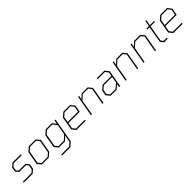

<svg xmlns="http://www.w3.org/2000/svg" viewBox="470 -2504 4528 4528"><g transform="rotate(-45 2734.0 -240.5)"><path d="M83 0 88 -31H370L438 -88L458 -200L413 -254H185L122 -331L142 -447L231 -523H508L503 -492H241L173 -434L156 -339L200 -285H427L492 -205L469 -76L381 0Z M689 0 611 -96 670 -432 776 -523H1003L1083 -424L1024 -91L918 0ZM705 -30H908L993 -103L1049 -419L989 -493H787L701 -419L646 -103Z M1173 187 1178 156H1441L1527 83L1558 -93L1458 0H1254L1176 -96L1235 -432L1341 -523H1544L1617 -428L1633 -523H1666L1557 95L1450 187ZM1450 -30 1565 -133 1610 -390 1531 -493H1352L1266 -419L1211 -103L1270 -30Z M1840 0 1762 -96 1821 -432 1927 -523H2152L2231 -424L2200 -249H1822L1797 -104L1856 -31H2153L2148 0ZM1828 -279H2173L2197 -419L2138 -493H1938L1852 -419Z M2328 0 2420 -523H2453L2436 -428L2538 -523H2740L2819 -425L2744 0H2711L2785 -419L2726 -493H2546L2429 -388L2361 0Z M2983 0 2904 -94 2927 -228 3033 -319H3324L3342 -419L3282 -492H3039L3045 -523H3296L3376 -424L3301 0H3268L3283 -88L3181 0ZM2998 -30H3175L3291 -128L3319 -289H3044L2958 -216L2939 -103Z M3482 0 3574 -523H3607L3590 -428L3692 -523H3894L3973 -425L3898 0H3865L3939 -419L3880 -493H3700L3583 -388L3515 0Z M4079 0 4171 -523H4204L4187 -428L4289 -523H4491L4570 -425L4495 0H4462L4536 -419L4477 -493H4297L4180 -388L4112 0Z M4765 0 4700 -79 4773 -493H4696L4701 -523H4779L4808 -668H4837L4812 -523H4957L4951 -493H4806L4735 -89L4782 -31H4889L4884 0Z M5073 0 4995 -96 5054 -432 5160 -523H5385L5464 -424L5433 -249H5055L5030 -104L5089 -31H5386L5381 0ZM5061 -279H5406L5430 -419L5371 -493H5171L5085 -419Z"/></g></svg>

Font: Tomorrow ExtraLight
Style: Italic
Weight: 275
Italic angle: -10°
Designer: Tony de Marco, Monica Rizzolli
Foundry: Just in Type
Version: Version 2.002